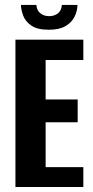

<svg xmlns="http://www.w3.org/2000/svg" viewBox="-20 -750 374 770"><path d="M41.9 0V-591H314.2V-509.3H163V-351H291.5V-259.7H163V-79.7H314.2V0ZM175.8 -630.7Q129.5 -630.7 105.4 -647.6Q81.3 -664.5 72.8 -687.9Q64.3 -711.4 64 -730.1H125.9Q127.5 -707.6 142.2 -696.4Q157 -685.2 176.5 -685.2Q197.3 -685.2 211.7 -695.9Q226.1 -706.6 228.1 -730.1H290.7Q290.1 -704.5 278.4 -681.8Q266.6 -659 242 -644.9Q217.4 -630.7 175.8 -630.7Z"/></svg>

Font: Alumni Sans SC Thin
Style: Regular
Weight: 100
Designer: Robert E. Leuschke
Foundry: Robert E. Leuschke
Version: Version 1.018